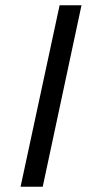

<svg xmlns="http://www.w3.org/2000/svg" viewBox="-20 -708 344 728"><path d="M58 0 206 -688H289L142 0Z"/></svg>

Font: Saira SemiExpanded
Style: Italic
Weight: 400
Width: 6
Italic angle: -12°
Designer: Hector Gatti with collaboration of the Omnibus-Type team
Foundry: Omnibus-Type
Version: Version 1.101